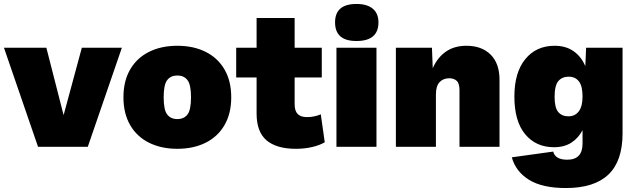

<svg xmlns="http://www.w3.org/2000/svg" viewBox="-26 -741 3211 969"><path d="M387 -500H589L417 0H166L-6 -500H208L295 -160Z M869 -510Q950 -510 1011.5 -479.5Q1073 -449 1107 -390.5Q1141 -332 1141 -250Q1141 -168 1107 -109.5Q1073 -51 1011.5 -20.5Q950 10 869 10Q788 10 726.5 -20.5Q665 -51 631 -109.5Q597 -168 597 -250Q597 -332 631 -390.5Q665 -449 726.5 -479.5Q788 -510 869 -510ZM869 -360Q836 -360 818 -337Q800 -314 800 -250Q800 -186 818 -163Q836 -140 869 -140Q902 -140 920 -163Q938 -186 938 -250Q938 -314 920 -337Q902 -360 869 -360Z M1593 -164 1613 -23Q1588 -8 1549.5 1Q1511 10 1467 10Q1370 10 1319.5 -32.5Q1269 -75 1269 -168V-350H1166V-500H1269V-650H1461V-500H1598V-350H1461V-215Q1461 -181 1476.5 -165.5Q1492 -150 1523 -150Q1544 -150 1561.5 -154Q1579 -158 1593 -164Z M1874 -500V0H1672V-500ZM1773 -721Q1827 -721 1855.5 -697Q1884 -673 1884 -628Q1884 -534 1773 -534Q1665 -534 1665 -628Q1665 -721 1773 -721Z M1972 0V-500H2154L2158 -397Q2182 -451 2224.5 -480.5Q2267 -510 2328 -510Q2405 -510 2450 -465.5Q2495 -421 2495 -338V0H2293V-286Q2293 -320 2279 -333Q2265 -346 2241 -346Q2211 -346 2192.5 -326.5Q2174 -307 2174 -264V0Z M2830 208Q2711 208 2644 166.5Q2577 125 2557 53L2766 24Q2776 65 2837 65Q2914 65 2914 -16V-84Q2893 -44 2857.5 -21Q2822 2 2770 2Q2679 2 2624.5 -63.5Q2570 -129 2570 -254Q2570 -375 2625 -442.5Q2680 -510 2773 -510Q2830 -510 2869 -482.5Q2908 -455 2928 -407L2932 -500H3116V-68Q3116 72 3044.5 140Q2973 208 2830 208ZM2843 -154Q2876 -154 2895 -179Q2914 -204 2914 -254Q2914 -307 2895.5 -330.5Q2877 -354 2844 -354Q2811 -354 2792 -332Q2773 -310 2773 -252Q2773 -197 2791.5 -175.5Q2810 -154 2843 -154Z"/></svg>

Font: Prodigy Sans ExtraBold
Style: Regular
Weight: 800
Designer: Wei Huang
Foundry: Wei Huang
Version: Version 1.003; ttfautohint (v1.8.3)